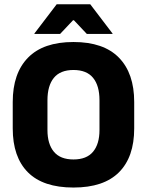

<svg xmlns="http://www.w3.org/2000/svg" viewBox="-20 -846 675 882"><path d="M317.5 15.5Q178 15.5 108.2 -54.5Q38.5 -124.5 38.5 -256V-377.5Q38.5 -509.5 108.8 -581.2Q179 -653 317.5 -653Q456 -653 526.2 -581.2Q596.5 -509.5 596.5 -377.5V-256Q596.5 -124.5 526.5 -54.5Q456.5 15.5 317.5 15.5ZM317.5 -113.5Q378 -113.5 407.5 -149Q437 -184.5 437 -248.5V-385.5Q437 -452.5 407.5 -488.5Q378 -524.5 317.5 -524.5Q257 -524.5 227.5 -488.5Q198 -452.5 198 -385.5V-248.5Q198 -184.5 227.5 -149Q257 -113.5 317.5 -113.5ZM240.5 -826.5H394.5L497 -692V-690H379L319.5 -753H315.5L256 -690H138V-692Z"/></svg>

Font: Anek Bangla Medium
Style: Bold
Weight: 700
Version: Version 1.003